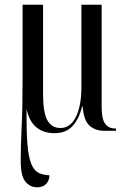

<svg xmlns="http://www.w3.org/2000/svg" viewBox="-20 -556 536 816"><path d="M137 240Q108 240 88 216Q68 192 68 128Q68 68 72 -16Q76 -100 76 -225V-536H163V-156Q163 -77 181.5 -44.5Q200 -12 237 -12Q279 -12 302.5 -59Q326 -106 326 -187V-536H412V-100Q412 -50 427 -30Q442 -10 468 -10H473V0H425Q385 0 360.5 -22Q336 -44 331 -104H329Q316 -50 288 -20Q260 10 213 10Q114 10 93 -93Q92 -1 96.5 55Q101 111 112.5 139.5Q124 168 143 178Q162 188 190 189Q190 211 176.5 225.5Q163 240 137 240Z"/></svg>

Font: Noto Serif Display ExtraCondensed
Style: Regular
Weight: 400
Width: 2
Designer: Monotype Design Team
Foundry: Monotype Imaging Inc.
Version: Version 2.009